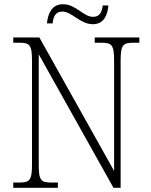

<svg xmlns="http://www.w3.org/2000/svg" viewBox="-20 -892 716 912"><path d="M421 -777C475 -777 491 -823 495 -866H468C464 -838 456 -812 422 -812C376 -812 341 -872 279 -872C223 -872 207 -822 203 -781H230C233 -809 241 -837 276 -837C322 -837 360 -777 421 -777ZM43 0H255V-25H224C175 -25 164 -35 164 -109V-634L519 0H553V-605C553 -679 565 -689 613 -689H642V-714H430V-689H462C510 -689 522 -679 522 -606V-80L167 -714H43V-689H72C120 -689 132 -679 132 -606V-109C132 -35 120 -25 72 -25H43Z"/></svg>

Font: Noto Serif Ethiopic SemiCondensed ExtraLight
Style: Regular
Weight: 200
Width: 4
Designer: Monotype Design Team
Foundry: Monotype Imaging Inc.
Version: Version 2.102